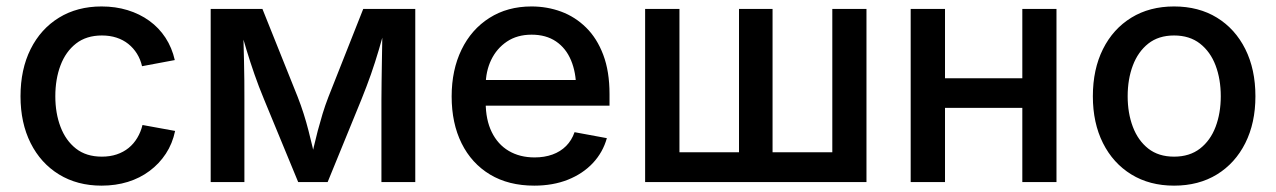

<svg xmlns="http://www.w3.org/2000/svg" viewBox="-20 -567 3974 598"><path d="M296.4 11.2Q220.7 11.2 163.8 -23.7Q106.9 -58.6 75.4 -121.3Q43.9 -184.1 43.9 -267.1Q43.9 -351.1 75.4 -414.1Q106.9 -477.1 163.8 -512Q220.7 -546.9 296.4 -546.9Q339.8 -546.9 377.4 -535.4Q415 -523.9 445.1 -502.2Q475.1 -480.5 495.4 -449.5Q515.6 -418.5 524.4 -379.9L422.4 -360.8Q417.5 -382.3 406.5 -399.9Q395.5 -417.5 379.6 -430.2Q363.8 -442.9 343 -449.7Q322.3 -456.5 297.4 -456.5Q249 -456.5 216.8 -431.4Q184.6 -406.2 168.5 -363.5Q152.3 -320.8 152.3 -267.1Q152.3 -214.4 168.5 -171.9Q184.6 -129.4 216.6 -104.2Q248.5 -79.1 297.4 -79.1Q322.8 -79.1 343.8 -86.2Q364.7 -93.3 380.6 -106.2Q396.5 -119.1 407.5 -137.5Q418.5 -155.8 423.8 -177.7L525.4 -159.2Q517.1 -119.6 496.6 -88.4Q476.1 -57.1 446 -34.7Q416 -12.2 378.2 -0.5Q340.3 11.2 296.4 11.2Z M636.2 0V-539.1H797.4L907.2 -265.1Q917.5 -238.8 925.8 -212.6Q934.1 -186.5 940.7 -160.6Q947.3 -134.8 953.1 -110.4Q959 -85.9 963.9 -63H946.8Q951.7 -85 957.3 -109.4Q962.9 -133.8 969.7 -159.7Q976.6 -185.5 984.6 -212.2Q992.7 -238.8 1002.9 -265.1L1111.3 -539.1H1273.4V0H1168V-256.3Q1168 -284.7 1168.5 -314Q1168.9 -343.3 1169.4 -373.3Q1169.9 -403.3 1170.4 -433.6Q1170.9 -463.9 1171.4 -493.7H1182.6Q1171.4 -450.7 1159.9 -411.9Q1148.4 -373 1135.3 -335.4Q1122.1 -297.9 1105.5 -256.8L1000.5 0H908.7L802.7 -256.8Q785.6 -297.9 772.5 -335.7Q759.3 -373.5 747.6 -412.1Q735.8 -450.7 724.6 -493.7H737.8Q737.8 -466.8 738.5 -437Q739.3 -407.2 740 -376.7Q740.7 -346.2 741 -315.9Q741.2 -285.6 741.2 -256.3V0Z M1644 11.2Q1564 11.2 1506.3 -23.4Q1448.7 -58.1 1417.7 -120.6Q1386.7 -183.1 1386.7 -266.6Q1386.7 -349.1 1417.5 -412.4Q1448.2 -475.6 1504.4 -511.2Q1560.5 -546.9 1635.3 -546.9Q1684.1 -546.9 1727.8 -530.8Q1771.5 -514.6 1805.4 -481.2Q1839.4 -447.8 1858.9 -396.2Q1878.4 -344.7 1878.4 -273.9V-237.8H1443.4V-317.9H1823.2L1774.4 -292Q1774.4 -341.3 1758.5 -379.2Q1742.7 -417 1711.7 -438Q1680.7 -459 1635.7 -459Q1590.8 -459 1558.8 -437.5Q1526.9 -416 1509.8 -380.4Q1492.7 -344.7 1492.7 -300.8V-248.5Q1492.7 -194.3 1511.5 -155.8Q1530.3 -117.2 1564.7 -96.9Q1599.1 -76.7 1645 -76.7Q1675.8 -76.7 1700.7 -85.7Q1725.6 -94.7 1743.2 -112.3Q1760.7 -129.9 1769.5 -155.3L1870.1 -136.7Q1857.9 -92.8 1826.7 -59.3Q1795.4 -25.9 1748.8 -7.3Q1702.1 11.2 1644 11.2Z M1989.3 -539.1H2096.2V-92.8H2281.7V-539.1H2386.2V-92.8H2572.3V-539.1H2678.7V0H1989.3Z M3190.4 -323.2V-231H2895.5V-323.2ZM2923.3 -539.1V0H2816.4V-539.1ZM3270.5 -539.1V0H3164.1V-539.1Z M3636.7 11.2Q3560.5 11.2 3503.7 -23.7Q3446.8 -58.6 3415.3 -121.3Q3383.8 -184.1 3383.8 -267.1Q3383.8 -351.1 3415.3 -414.1Q3446.8 -477.1 3503.7 -512Q3560.5 -546.9 3636.7 -546.9Q3713.4 -546.9 3770.3 -512Q3827.1 -477.1 3858.6 -414.1Q3890.1 -351.1 3890.1 -267.1Q3890.1 -184.1 3858.6 -121.3Q3827.1 -58.6 3770.3 -23.7Q3713.4 11.2 3636.7 11.2ZM3636.7 -79.1Q3685.1 -79.1 3717.5 -104.2Q3750 -129.4 3766.1 -172.1Q3782.2 -214.8 3782.2 -267.1Q3782.2 -320.3 3766.1 -363Q3750 -405.8 3717.5 -431.2Q3685.1 -456.5 3636.7 -456.5Q3588.4 -456.5 3556.4 -431.2Q3524.4 -405.8 3508.3 -363Q3492.2 -320.3 3492.2 -267.1Q3492.2 -214.8 3508.3 -172.1Q3524.4 -129.4 3556.4 -104.2Q3588.4 -79.1 3636.7 -79.1Z"/></svg>

Font: Inter 18pt Medium
Style: Regular
Weight: 500
Designer: Rasmus Andersson
Foundry: rsms
Version: Version 4.001;git-66647c0bb